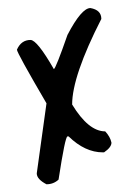

<svg xmlns="http://www.w3.org/2000/svg" viewBox="-20 -403 319 482"><path d="M207 -382.8Q234.4 -377.9 234.4 -355.5Q161.1 -211.9 161.1 -140.6Q202.1 -73.2 244.1 -73.2Q256.8 -59.6 259.8 -44.9Q259.8 -33.2 241.2 -20.5H238.3Q193.4 -20.5 152.3 -60.5H149.4Q143.6 -60.5 127 47.9Q114.3 59.6 96.7 59.6Q72.3 46.9 72.3 32.2L96.7 -143.6Q22.5 -270.5 22.5 -278.3Q33.2 -302.7 56.6 -302.7Q73.2 -302.7 115.2 -229.5Q120.1 -231.4 149.4 -315.4Q184.6 -382.8 207 -382.8Z"/></svg>

Font: Sue Ellen Francisco 
Style: Regular
Weight: 400
Designer: Kimberly Geswein
Foundry: Kimberly Geswein
Version: Version 1.002 2007